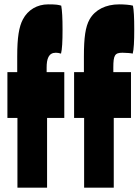

<svg xmlns="http://www.w3.org/2000/svg" viewBox="-20 -861 637 881"><path d="M60 0H196V-320H275V-530H194V-551C194 -591 203 -619 236 -619C243 -619 251 -618 260 -615C265 -634 267 -670 267 -726C267 -778 265 -813 261 -835C248 -839 238 -841 201 -841C151 -841 108 -816 85 -772C67 -738 59 -689 59 -602V-530H14V-320H60ZM366 0H502V-320H581V-530H500V-551C500 -608 507 -619 542 -619C559 -619 583 -617 589 -615C594 -634 596 -670 596 -726C596 -782 594 -815 590 -835C578 -839 547 -841 527 -841C465 -841 416 -816 391 -772C372 -738 365 -689 365 -602V-530H320V-320H366Z"/></svg>

Font: Ranchers
Style: Regular
Weight: 400
Designer: Pablo Impallari, Brenda Gallo
Foundry: Pablo Impallari, Brenda Gallo
Version: Version 1.000